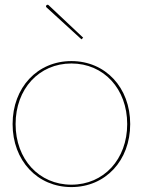

<svg xmlns="http://www.w3.org/2000/svg" viewBox="-20 -777 595 800"><path d="M326.5 -620 182.5 -755.5C179.5 -758.5 175.5 -757 174 -755.5C172.5 -754 170 -750 173 -747L319.5 -613ZM277.5 -522.5C135.5 -522.5 32.5 -412 32.5 -260C32.5 -108 135.5 2.5 277.5 2.5C419.5 2.5 522.5 -108 522.5 -260C522.5 -412 419.5 -522.5 277.5 -522.5ZM277.5 -512.5C412.5 -512.5 510 -406.5 510 -260C510 -113.5 412.5 -7.5 277.5 -7.5C142.5 -7.5 45 -113.5 45 -260C45 -406.5 142.5 -512.5 277.5 -512.5Z"/></svg>

Font: Znikomit
Style: Regular
Weight: 100
Designer: gluk
Foundry: gluk
Version: Version 0.55